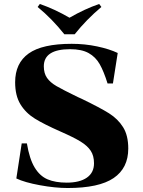

<svg xmlns="http://www.w3.org/2000/svg" viewBox="-20 -932 718 964"><path d="M169 -897 180 -912Q253 -887 329 -843Q405 -887 478 -912L489 -897Q414 -834 355 -760H303Q241 -838 169 -897ZM452 -112Q452 -150 435.5 -175Q419 -200 385 -221Q351 -242 285 -271Q201 -308 155 -336.5Q109 -365 82.5 -408.5Q56 -452 56 -519Q56 -615 124 -663.5Q192 -712 340 -712Q406 -712 467.5 -699Q529 -686 571 -666L547 -513H520Q501 -574 480.5 -610Q460 -646 425 -665.5Q390 -685 332 -685Q200 -685 200 -599Q200 -564 216 -541Q232 -518 264 -499.5Q296 -481 370 -445L390 -436Q483 -391 527.5 -363Q572 -335 598 -293.5Q624 -252 624 -186Q624 -88 550.5 -38Q477 12 320 12Q257 12 180.5 -2Q104 -16 62 -36L89 -212H115Q128 -134 154 -91Q180 -48 219 -31.5Q258 -15 315 -15Q380 -15 416 -40Q452 -65 452 -112Z"/></svg>

Font: Chonburi
Style: Regular
Weight: 400
Designer: Thanarat Vachiruckul and Stawix Ruecha
Foundry: Cadson Demak & Katatrad
Version: Version 1.000